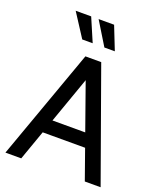

<svg xmlns="http://www.w3.org/2000/svg" viewBox="-167 -1038 950 1141"><g transform="rotate(20 308.0 -467.5)"><path d="M458 -189H158V-275H458ZM294 -607H322L107 0H7L258 -700H358L609 0H509ZM412 -788H346L256 -935H354ZM272 -788H206L111 -935H209Z"/></g></svg>

Font: Cabin VF Beta
Style: Regular
Weight: 400
Designer: Pablo Impallari
Foundry: Pablo Impallari. http://www.impallari.com Igino Marini. http://www.ikern.com
Version: Version 2.200